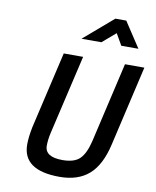

<svg xmlns="http://www.w3.org/2000/svg" viewBox="-100 -1007 887 1093"><g transform="rotate(10 344.0 -460.0)"><path d="M227 -225Q218 -185 218 -151Q218 -86 320 -86Q389 -86 420.5 -118Q452 -150 469 -222L576 -685H688L581 -222Q553 -100 489.5 -44.5Q426 11 320 11Q107 11 107 -139Q107 -181 119 -241L222 -685H334ZM307 -785 477 -931H540L636 -785H537L499 -851L422 -785Z"/></g></svg>

Font: Titillium Web
Style: SemiBold Italic
Weight: 600
Italic angle: -13°
Version: Version 1.001;PS 57.000;hotconv 1.0.70;makeotf.lib2.5.55311